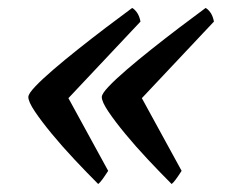

<svg xmlns="http://www.w3.org/2000/svg" viewBox="-20 -500 590 481"><path d="M226 -39Q198 -67 167 -100Q136 -133 110 -164.5Q84 -196 67.5 -220.5Q51 -245 51 -257Q51 -265 68 -283Q85 -301 113.5 -325.5Q142 -350 176 -377Q210 -404 245.5 -431Q281 -458 311 -480Q316 -478 322.5 -469.5Q329 -461 332 -446L124 -225L129 -295L251 -72Q242 -58 236 -50Q230 -42 226 -39ZM410 -39Q382 -67 351 -100Q320 -133 294 -164.5Q268 -196 251.5 -220.5Q235 -245 235 -257Q235 -265 252 -283Q269 -301 297.5 -325.5Q326 -350 360 -377Q394 -404 429.5 -431Q465 -458 495 -480Q500 -478 506.5 -469.5Q513 -461 516 -446L308 -225L313 -295L435 -72Q426 -58 420 -50Q414 -42 410 -39Z"/></svg>

Font: Texturina Medium 12pt Medium
Style: Italic
Weight: 500
Italic angle: -11°
Version: Version 1.002